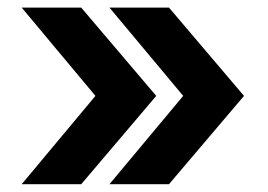

<svg xmlns="http://www.w3.org/2000/svg" viewBox="-20 -551 700 501"><path d="M229 -300.8 36.6 -531.2H191.9L387.7 -300.8L191.9 -70.3H36.6ZM458 -300.8 265.6 -531.2H420.9L616.7 -300.8L420.9 -70.3H265.6Z"/></svg>

Font: Inter RS Variable
Style: Regular
Weight: 400
Designer: Rasmus Andersson (customised by Maria Ramos and Noel Pretorius)
Foundry: rsms
Version: Version 3.001;Glyphs 3.2.3 (3260)